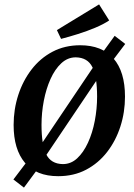

<svg xmlns="http://www.w3.org/2000/svg" viewBox="-20 -790 611 874"><path d="M89 64 41 27 104 -56 124 -68 429 -521 439 -540 502 -627 550 -590 488 -508 468 -496 163 -43 154 -24ZM245 12Q145 12 93.5 -49Q42 -110 42 -221Q42 -292 63 -357Q84 -422 123.5 -473.5Q163 -525 219 -554.5Q275 -584 345 -584Q444 -584 496.5 -524Q549 -464 549 -350Q549 -279 528 -214Q507 -149 467.5 -98Q428 -47 372 -17.5Q316 12 245 12ZM266 -43Q303 -43 331.5 -69.5Q360 -96 380.5 -140.5Q401 -185 411.5 -240Q422 -295 422 -350Q422 -441 400.5 -484.5Q379 -528 325 -529Q288 -529 259 -502Q230 -475 210 -430.5Q190 -386 179.5 -331.5Q169 -277 169 -221Q169 -131 190.5 -87.5Q212 -44 266 -43ZM258 -613 239 -653 431 -770 477 -697Q452 -680 414 -664Q376 -648 334.5 -635Q293 -622 258 -613Z"/></svg>

Font: Yrsa SemiBold
Style: Italic
Weight: 600
Italic angle: -7.10001°
Version: Version 2.004